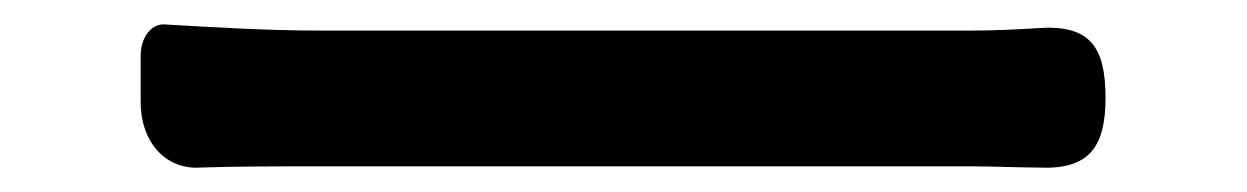

<svg xmlns="http://www.w3.org/2000/svg" viewBox="-20 -462 1020 157"><path d="M512 -326C624 -326 734 -326 774 -326C793 -326 812 -325 829 -325C870 -323 884 -341 884 -382C884 -424 871 -442 829 -439C812 -438 794 -437 774 -437C695 -437 332 -437 241 -437C198 -437 149 -440 115 -442C105 -443 95 -433 95 -416V-382V-379C95 -344 117 -323 144 -325C173 -326 208 -326 241 -326C287 -326 400 -326 512 -326Z"/></svg>

Font: GenSenRounded2 TW M
Style: Regular
Weight: 500
Version: Version 2.100;PS 2.1;hotconv 16.6.51;makeotf.lib2.5.65220 DE